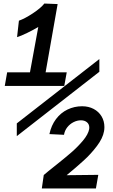

<svg xmlns="http://www.w3.org/2000/svg" viewBox="-20 -897 640 1086"><path d="M76.5 -687 87 -780Q120 -791.5 165.2 -821.2Q210.5 -851 231 -877L306 -874L238 -488H357.5L343.5 -411H7L20.5 -488H149.5L196.5 -744.5Q170 -728.5 134.2 -711Q98.5 -693.5 76.5 -687ZM287.5 44Q343 0 380.8 -32.5Q418.5 -65 448.8 -101Q479 -137 484.5 -167Q485 -170 485 -175.5Q485 -194.5 471.8 -205.5Q458.5 -216.5 438 -216.5Q416.5 -216.5 395.8 -206Q375 -195.5 360.5 -177Q346 -158.5 342 -134.5L259.5 -138.5Q270 -188 296.8 -223.5Q323.5 -259 362 -277.5Q400.5 -296 444.5 -296Q481 -296 509.8 -280.8Q538.5 -265.5 554.5 -238.8Q570.5 -212 570.5 -178.5Q570.5 -165.5 568.5 -155Q561.5 -115 528.2 -71Q495 -27 454.2 10.2Q413.5 47.5 357 94L536 92L522.5 169H216.5L227.5 93Q236.5 84.5 253.5 71.2Q270.5 58 287.5 44ZM542 -563V-491L75 -127V-199Z"/></svg>

Font: JuliaMono Medium
Style: Italic
Weight: 500
Italic angle: -9°
Monospace: yes
Designer: cormullion
Foundry: corm
Version: Version 0.054; ttfautohint (v1.8.4)